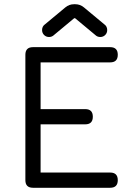

<svg xmlns="http://www.w3.org/2000/svg" viewBox="-20 -888 627 908"><path d="M179 -746Q179 -764 194 -774L289 -853Q307 -868 330 -868H336Q359 -868 377 -853L472 -774Q487 -764 487 -746Q487 -732 477.5 -722.5Q468 -713 454 -713Q440 -713 430 -723L335 -802H331L236 -723Q226 -713 212 -713Q198 -713 188.5 -722.5Q179 -732 179 -746ZM136 0Q100 0 100 -36V-629Q100 -665 136 -665H501Q537 -665 537 -629Q537 -593 501 -593H172V-372H383Q419 -372 419 -336Q419 -300 383 -300H172V-72H501Q537 -72 537 -36Q537 0 501 0Z"/></svg>

Font: Jura SemiBold
Style: Regular
Weight: 600
Designer: Daniel Johnson, Alexei Vanyashin
Foundry: Daniel Johnson
Version: Version 5.103